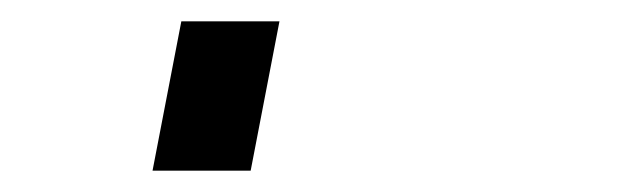

<svg xmlns="http://www.w3.org/2000/svg" viewBox="-20 60 590 180"><path d="M123 220 150 80H242L215 220Z"/></svg>

Font: Lode Term
Style: Bold Italic
Weight: 700
Italic angle: -11°
Monospace: yes
Designer: Belleve Invis
Foundry: Belleve Invis
Version: Version 29.2.0